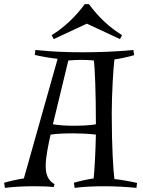

<svg xmlns="http://www.w3.org/2000/svg" viewBox="-74 -905 693 933"><path d="M98 -662 95 -638C124 -631 177 -622 206 -619L42 -38C19 -35 -32 -24 -54 -17L-50 8C-13 3 41 0 91 0C123 0 164 1 187 4L191 -10C156 -30 148 -62 148 -101C148 -139 162 -210 172 -251C208 -256 245 -257 281 -257C316 -257 357 -255 392 -251C390 -160 385 -72 381 -38C358 -35 307 -24 285 -17L289 8C329 2 393 0 433 0C479 0 543 3 589 8L592 -16C563 -23 512 -32 482 -35C477 -72 469 -184 469 -354C469 -448 477 -579 482 -616C505 -619 556 -630 578 -637L574 -662C491 -654 408 -651 325 -651C242 -651 181 -654 98 -662ZM281 -294C249 -294 215 -296 183 -301C183 -301 189 -325 199 -367L258 -611C279 -613 301 -614 322 -614C343 -614 361 -613 382 -611C387 -577 392 -456 392 -301C357 -295 316 -294 281 -294ZM509 -715 519 -734C455 -774 403 -824 358 -885H338C293 -824 241 -774 177 -734L187 -715L348 -790Z"/></svg>

Font: Almendra
Style: Regular
Weight: 400
Designer: Ana Sanfelippo
Foundry: Ana Sanfelippo
Version: Version 1.003